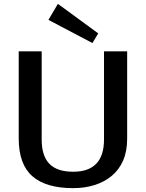

<svg xmlns="http://www.w3.org/2000/svg" viewBox="-20 -966 755 995"><path d="M359 9Q218 9 147.5 -53Q77 -115 77 -248V-700H196V-243Q196 -158 236 -117Q276 -76 359 -76Q519 -76 519 -243V-700H639V-248Q639 -182 618 -134Q597 -86 559 -54.5Q521 -23 470 -7Q419 9 359 9ZM489 -793 459 -743 231 -863 280 -946Z"/></svg>

Font: Pathway Extreme 72pt SemiBold
Style: Regular
Weight: 600
Designer: Eduardo Rodriguez Tunni
Foundry: Eduardo Rodriguez Tunni
Version: Version 1.001;gftools[0.9.26]